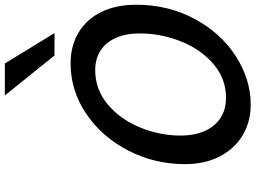

<svg xmlns="http://www.w3.org/2000/svg" viewBox="-148 -870 1031 774"><g transform="rotate(-90 367.0 -483.5)"><path d="M618.7 -435.1Q618.7 -490.7 600.8 -531.2Q583 -571.8 549.6 -593.3Q516.1 -614.7 470.7 -614.7Q393.1 -614.7 333 -564.5Q272.9 -514.2 240 -434.6Q207 -355 207 -270Q207 -213.9 225.6 -172.6Q244.1 -131.3 278.3 -109.4Q312.5 -87.4 358.9 -87.4Q436.5 -87.4 495.8 -138.4Q555.2 -189.5 586.9 -269.8Q618.7 -350.1 618.7 -435.1ZM331.1 12.2Q263.2 12.2 208.7 -20Q154.3 -52.2 123 -112.3Q91.8 -172.4 91.8 -252.9Q91.8 -375 146.5 -481.2Q201.2 -587.4 294.4 -650.6Q387.7 -713.9 498 -713.9Q568.4 -713.9 622.1 -681.9Q675.8 -649.9 705.1 -590.3Q734.4 -530.8 734.4 -450.2Q734.4 -319.8 677.2 -213.9Q620.1 -107.9 526.9 -47.9Q433.6 12.2 331.1 12.2ZM497.6 -979 620.1 -778.8H529.8L368.7 -979Z"/></g></svg>

Font: Lesson One Medium
Style: Italic
Weight: 500
Italic angle: -14°
Designer: But Ko, Victor Gaultney, Annie Olsen, Julie Remington, Don Collingsworth, Eric Hays, Becca Hirsbrunner
Version: Version 1.100